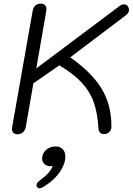

<svg xmlns="http://www.w3.org/2000/svg" viewBox="-20 -730 731 1058"><path d="M523 -19Q518 -105 497 -165Q476 -225 431 -274Q386 -323 307 -370L164 -271L122 -30Q119 -12 106.5 -1Q94 10 77 10Q63 10 54.5 2.5Q46 -5 46 -19Q46 -26 47 -30L160 -670Q164 -690 175.5 -700Q187 -710 204 -710Q219 -710 227.5 -702Q236 -694 236 -680Q236 -673 235 -670L180 -353L639 -697Q651 -706 662 -706Q678 -706 685 -694Q691 -685 691 -676Q691 -660 675 -647L367 -414Q484 -332 539 -243Q594 -154 594 -32Q594 -14 582 -2.5Q570 9 553 9Q540 9 532 1.5Q524 -6 523 -19ZM181 289Q181 278 201 263Q260 220 270 184Q260 186 257 186Q238 186 225 174Q212 162 212 144Q212 116 233.5 96.5Q255 77 286 77Q311 77 325.5 92Q340 107 340 133Q340 172 311.5 215Q283 258 233 291Q208 308 197 308Q190 308 185 301Q181 296 181 289Z"/></svg>

Font: Kodchasan
Style: Italic
Weight: 400
Italic angle: -10°
Version: Version 1.000; ttfautohint (v1.6)